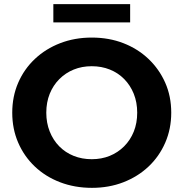

<svg xmlns="http://www.w3.org/2000/svg" viewBox="-20 -893 884 925"><path d="M423 12Q340 12 269.5 -15Q199 -42 147.5 -91Q96 -140 67.5 -206Q39 -272 39 -350Q39 -428 67.5 -494Q96 -560 148 -609Q200 -658 270 -685Q340 -712 422 -712Q505 -712 574.5 -685Q644 -658 695.5 -609Q747 -560 776 -494.5Q805 -429 805 -350Q805 -272 776 -205.5Q747 -139 695.5 -90.5Q644 -42 574.5 -15Q505 12 423 12ZM422 -126Q469 -126 508.5 -142Q548 -158 578 -188Q608 -218 624.5 -259Q641 -300 641 -350Q641 -400 624.5 -441Q608 -482 578.5 -512Q549 -542 509 -558Q469 -574 422 -574Q375 -574 335.5 -558Q296 -542 266 -512Q236 -482 219.5 -441Q203 -400 203 -350Q203 -301 219.5 -259.5Q236 -218 265.5 -188Q295 -158 335 -142Q375 -126 422 -126ZM237 -785V-873H607V-785Z"/></svg>

Font: MOST Montserrat
Style: Bold
Weight: 700
Designer: Julieta Ulanovsky
Foundry: Julieta Ulanovsky
Version: Version 8.000;March 11, 2024;FontCreator 15.0.0.2926 64-bit